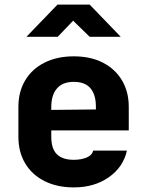

<svg xmlns="http://www.w3.org/2000/svg" viewBox="-20 -805 640 835"><path d="M301 10Q228 10 173.5 -17.5Q119 -45 89.5 -94.5Q60 -144 60 -210V-340Q60 -406 89.5 -455.5Q119 -505 173.5 -532.5Q228 -560 301 -560Q374 -560 427.5 -532.5Q481 -505 510.5 -455.5Q540 -406 540 -340V-238H203V-210Q203 -158 227.5 -134Q252 -110 301 -110Q333 -110 357 -120Q381 -130 385 -150H532Q516 -78 453 -34Q390 10 301 10ZM203 -340V-327L397 -329V-342Q397 -393 373.5 -421Q350 -449 301 -449Q252 -449 227.5 -420Q203 -391 203 -340ZM95 -645 230 -785H370L505 -645H370L298 -715L231 -645Z"/></svg>

Font: JetBrains Mono NL ExtraBold
Style: Regular
Weight: 800
Designer: Philipp Nurullin, Konstantin Bulenkov
Foundry: JetBrains
Version: Version 2.304; ttfautohint (v1.8.4.7-5d5b)